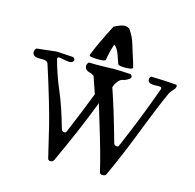

<svg xmlns="http://www.w3.org/2000/svg" viewBox="-135 -1158 1288 1269"><g transform="rotate(15 508.5 -523.5)"><path d="M501 -769.5Q500 -758.8 456.1 -758.8Q389.6 -758.8 389.6 -771.5V-772.5Q418.9 -850.6 493.2 -994.1Q542 -1018.6 562.5 -1018.6Q580.1 -1018.6 596.7 -1008.8Q616.2 -980.5 626 -960Q635.7 -939.5 645.5 -906.2Q655.3 -873 660.2 -858.4Q678.7 -804.7 688.5 -766.6V-765.6Q688.5 -752 635.7 -752Q593.8 -752 587.9 -761.7Q585.9 -764.6 568.8 -815.9Q551.8 -867.2 528.3 -879.9Q510.7 -829.1 501 -769.5ZM588.9 -605.5Q639.6 -458 697.3 -250Q702.1 -235.4 719.7 -235.4Q727.5 -235.4 730.5 -241.2Q761.7 -314.5 779.8 -357.4Q797.9 -400.4 814.9 -444.3Q832 -488.3 838.4 -503.9Q844.7 -519.5 867.2 -579.6Q889.6 -639.6 902.3 -674.8Q903.3 -677.7 903.3 -681.6Q903.3 -691.4 880.9 -691.4Q877 -691.4 867.2 -690.9Q857.4 -690.4 852.5 -690.4Q819.3 -690.4 811.5 -705.1Q808.6 -710.9 808.6 -717.8Q808.6 -730.5 819.3 -739.3Q909.2 -737.3 994.1 -730.5Q998 -725.6 998 -718.8Q998 -708 981.4 -690.4Q964.8 -672.9 960.9 -664.1Q910.2 -552.7 839.4 -369.1Q768.6 -185.5 700.2 -39.1Q694.3 -27.3 676.8 -27.3Q659.2 -27.3 656.2 -39.1Q638.7 -112.3 618.2 -185.5Q597.7 -258.8 566.4 -360.8Q535.2 -462.9 530.3 -480.5Q454.1 -280.3 341.8 -39.1Q335.9 -27.3 320.3 -27.3Q304.7 -27.3 301.8 -39.1Q265.6 -193.4 250.5 -253.9Q235.4 -314.5 206.5 -413.1Q177.7 -511.7 134.8 -644.5Q128.9 -664.1 96.7 -664.1H71.3Q40 -664.1 30.3 -680.7Q26.4 -687.5 26.4 -696.3Q26.4 -711.9 39.1 -722.7Q161.1 -737.3 169.9 -737.3Q187.5 -737.3 289.1 -730.5Q305.7 -717.8 296.9 -705.1Q290 -693.4 269.5 -693.4Q257.8 -693.4 232.9 -698.7Q208 -704.1 200.2 -704.1Q187.5 -704.1 187.5 -694.3Q187.5 -690.4 188.5 -688.5Q215.8 -586.9 256.8 -491.7Q297.9 -396.5 338.9 -250Q343.8 -235.4 361.3 -235.4Q369.1 -235.4 372.1 -241.2Q436.5 -393.6 489.3 -530.3L450.2 -644.5Q442.4 -654.3 418.5 -660.6Q394.5 -667 388.7 -680.7Q384.8 -690.4 384.8 -696.3Q384.8 -711.9 397.5 -722.7Q409.2 -722.7 427.2 -722.2Q445.3 -721.7 452.1 -721.7Q486.3 -721.7 520 -723.1Q553.7 -724.6 568.4 -724.6Q610.4 -724.6 683.6 -719.7Q700.2 -707 691.4 -694.3Q687.5 -688.5 669.9 -679.2Q652.3 -669.9 644.5 -669.9Q628.9 -668 614.7 -651.9Q600.6 -635.7 594.7 -621.1Z"/></g></svg>

Font: LPEducational
Style: Medium
Weight: 500
Designer: Based on Essays1743, by John Stracke, which says:

Based on the typeface in a 1743 English translation of the essays of 
Version: Version 001.204